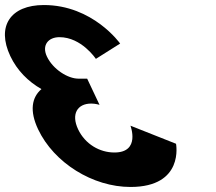

<svg xmlns="http://www.w3.org/2000/svg" viewBox="-204 -747 862 767"><path d="M179 -511.8C179 -511.8 121.9 -598.5 33.5 -598.5C-11.5 -598.5 -37.9 -566.2 -16.6 -521.2C7.5 -470.2 66.8 -432.8 109.3 -432.8H144.2L193.6 -328.2C193.6 -328.2 177.6 -333.3 160.6 -333.3C104.5 -333.3 79.5 -290.8 108 -230.5C136.2 -171 194.3 -137.8 253 -137.8C358.4 -137.8 317.1 -244.9 317.1 -244.9L499.2 -172.7C499.2 -172.7 533.1 -0.1 317.2 -0.1C166.8 -0.1 11.7 -96.2 -51.8 -230.5C-86.7 -304.4 -77.2 -358 -38.4 -391.1C-90.8 -420.9 -135.5 -465.1 -162.8 -522.9C-219 -641.9 -162.3 -726.9 -28.9 -726.9C167.5 -726.9 275.9 -573 275.9 -573Z"/></svg>

Font: Hussar
Style: BdOpOblFive
Weight: 700
Foundry: Cannot Into Space Fonts
Version: Version 2.00